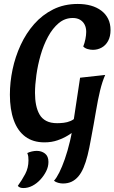

<svg xmlns="http://www.w3.org/2000/svg" viewBox="-20 -700 579 971"><path d="M205 20Q147 20 108 -9Q69 -38 49.5 -92.5Q30 -147 30 -221Q30 -284 43.5 -348.5Q57 -413 84.5 -472.5Q112 -532 153 -578.5Q194 -625 249 -652.5Q304 -680 373 -680Q410 -680 440 -671.5Q470 -663 492.5 -646Q515 -629 527 -604.5Q539 -580 539 -548Q539 -516 527 -493.5Q515 -471 494.5 -459.5Q474 -448 450 -448Q437 -448 423 -452Q409 -456 401 -465Q408 -482 412 -502.5Q416 -523 416 -539Q416 -560 408 -575.5Q400 -591 385 -600Q370 -609 348 -609Q308 -609 277 -583Q246 -557 223 -514.5Q200 -472 185.5 -421.5Q171 -371 164 -320.5Q157 -270 157 -230Q157 -197 162.5 -169.5Q168 -142 180 -121Q192 -100 214 -88.5Q236 -77 269 -77Q284 -77 302 -79Q320 -81 336.5 -88Q353 -95 362 -106V-42Q348 -30 324.5 -15.5Q301 -1 271 9.5Q241 20 205 20ZM298 228Q287 228 274 224.5Q261 221 253 214Q266 200 280 172Q294 144 308 104Q322 64 334 13.5Q346 -37 353 -95L385 -307L512 -321Q497 -287 486 -241.5Q475 -196 465 -136Q455 -76 440 3Q432 49 423 85Q414 121 402.5 148Q391 175 376 192.5Q361 210 342 219Q323 228 298 228ZM98 251Q89 251 82 248.5Q75 246 70 240Q91 211 107.5 180Q124 149 124 111Q124 100 123 92Q122 84 118 74Q128 69 141 66Q154 63 166 63Q190 63 207.5 76.5Q225 90 225 119Q225 143 213.5 166Q202 189 184 208.5Q166 228 144 239.5Q122 251 98 251Z"/></svg>

Font: Sansita Swashed Light
Style: Regular
Weight: 400
Version: Version 1.003